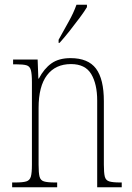

<svg xmlns="http://www.w3.org/2000/svg" viewBox="-20 -786 556 806"><path d="M31 0V-20H44Q76 -20 90.5 -24.5Q105 -29 109.5 -44.5Q114 -60 114 -95V-441Q114 -476 109.5 -492Q105 -508 91 -512Q77 -516 47 -516H35V-536H138L141 -456H143Q165 -498 196 -520Q227 -542 276 -542Q350 -542 383 -498Q416 -454 416 -361V-95Q416 -60 420 -44.5Q424 -29 438.5 -24.5Q453 -20 484 -20H491V0H388V-364Q388 -433 363 -475Q338 -517 278 -517Q213 -517 177.5 -470.5Q142 -424 142 -333V-95Q142 -60 146 -44.5Q150 -29 164.5 -24.5Q179 -20 211 -20H220V0ZM226 -619Q248 -659 268.5 -695.5Q289 -732 301 -766H345V-756Q335 -739 315 -712Q295 -685 272.5 -656.5Q250 -628 230 -606H226Z"/></svg>

Font: Noto Serif Tamil Condensed Thin
Style: Regular
Weight: 100
Width: 3
Designer: Indian Type Foundry, Tom Grace, and the Monotype Design Team
Foundry: Monotype Imaging Inc.
Version: Version 2.004; ttfautohint (v1.8.4.7-5d5b)